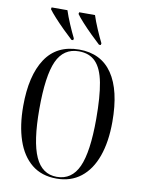

<svg xmlns="http://www.w3.org/2000/svg" viewBox="-100 -999 798 1077"><g transform="rotate(10 298.5 -460.5)"><path d="M298 10Q213 10 156.5 -36Q100 -82 72 -165Q44 -248 44 -359Q44 -532 107.5 -628.5Q171 -725 299 -725Q424 -725 488 -631Q552 -537 552 -358Q552 -244 522.5 -161.5Q493 -79 436 -34.5Q379 10 298 10ZM298 0Q383 0 421.5 -85Q460 -170 460 -358Q460 -485 445 -563.5Q430 -642 394.5 -678.5Q359 -715 299 -715Q212 -715 174 -631.5Q136 -548 136 -358Q136 -173 175 -86.5Q214 0 298 0ZM246 -771Q223 -792 194 -820.5Q165 -849 140 -876.5Q115 -904 103 -921L105 -931H195Q206 -897 224 -855Q242 -813 258 -781L256 -771ZM403 -771Q380 -792 351 -820.5Q322 -849 297 -876.5Q272 -904 260 -921L262 -931H352Q363 -897 381 -855Q399 -813 415 -781L413 -771Z"/></g></svg>

Font: Noto Serif Display ExtraCondensed
Style: Regular
Weight: 400
Width: 2
Designer: Monotype Design Team
Foundry: Monotype Imaging Inc.
Version: Version 2.009